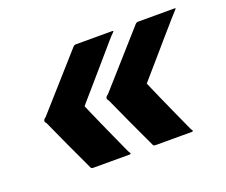

<svg xmlns="http://www.w3.org/2000/svg" viewBox="-74 -639 712 606"><g transform="rotate(-20 281.5 -336.5)"><path d="M355 -144Q350 -144 348 -147Q327 -192 306 -237Q285 -282 265 -327Q255 -337 269 -346Q309 -391 348.5 -435.5Q388 -480 428 -525Q431 -528 433.5 -528.5Q436 -529 437 -529Q468 -529 498 -529Q528 -529 559 -529Q564 -529 562 -526.5Q560 -524 558 -522Q557 -521 540 -502Q523 -483 499 -455Q475 -427 451.5 -400Q428 -373 412 -354.5Q396 -336 396 -336Q396 -336 404 -317.5Q412 -299 424 -272Q436 -245 448.5 -217.5Q461 -190 469.5 -171Q478 -152 479 -151Q481 -150 481.5 -147Q482 -144 477 -144Q446 -144 416 -144Q386 -144 355 -144ZM146 -144Q141 -144 139 -147Q118 -192 97 -237Q76 -282 56 -327Q46 -337 60 -346Q100 -391 139.5 -435.5Q179 -480 219 -525Q222 -528 224.5 -528.5Q227 -529 228 -529Q259 -529 289 -529Q319 -529 350 -529Q355 -529 353 -526.5Q351 -524 349 -522Q347 -521 330.5 -502Q314 -483 290 -455Q266 -427 242.5 -400Q219 -373 203 -354.5Q187 -336 187 -336Q187 -336 195 -317.5Q203 -299 215 -272Q227 -245 239.5 -217.5Q252 -190 260.5 -171Q269 -152 270 -151Q272 -150 272.5 -147Q273 -144 268 -144Q237 -144 207 -144Q177 -144 146 -144Z"/></g></svg>

Font: Glory ExtraBold
Style: Italic
Weight: 800
Italic angle: -12°
Version: Version 1.011